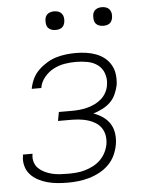

<svg xmlns="http://www.w3.org/2000/svg" viewBox="-52 -751 604 801"><g transform="rotate(-5 250.0 -350.5)"><path d="M200 8Q178 8 156.5 6Q135 4 114.5 -1.5Q94 -7 75.5 -17Q57 -27 43.5 -42Q30 -57 24.5 -78Q19 -99 23 -121V-125H63V-122Q60 -106 65 -90Q70 -74 81 -63.5Q92 -53 106.5 -46Q121 -39 137 -35Q153 -31 170 -30Q187 -29 204 -29Q222 -29 239.5 -30.5Q257 -32 274.5 -37Q292 -42 309.5 -51Q327 -60 340.5 -73.5Q354 -87 362.5 -104Q371 -121 374 -138Q377 -157 374 -174.5Q371 -192 361.5 -206Q352 -220 337.5 -229Q323 -238 306.5 -243Q290 -248 271.5 -250Q253 -252 235 -252H181L188 -289H242Q258 -289 274 -290.5Q290 -292 306 -296Q322 -300 338 -307.5Q354 -315 367 -326.5Q380 -338 388 -353.5Q396 -369 398 -385Q402 -409 394 -432Q386 -455 367.5 -468.5Q349 -482 325 -486.5Q301 -491 276 -491Q253 -491 229 -487Q205 -483 183 -471.5Q161 -460 144.5 -440Q128 -420 124 -397V-395H84V-397Q88 -418 97.5 -437.5Q107 -457 123 -472.5Q139 -488 158 -499.5Q177 -511 197 -517Q217 -523 238 -525.5Q259 -528 279 -528Q301 -528 322.5 -525Q344 -522 364 -514.5Q384 -507 400 -494Q416 -481 426 -463Q436 -445 438.5 -423.5Q441 -402 438 -380Q434 -361 425.5 -342Q417 -323 402.5 -309Q388 -295 369 -285.5Q350 -276 331 -270Q352 -263 370 -250.5Q388 -238 399.5 -220Q411 -202 414 -179Q417 -156 413 -133Q409 -110 399 -88.5Q389 -67 372 -50Q355 -33 333.5 -21.5Q312 -10 289.5 -3.5Q267 3 244.5 5.5Q222 8 200 8ZM405 -631Q395 -631 386.5 -634Q378 -637 372.5 -644Q367 -651 366 -660.5Q365 -670 366 -680Q367 -686 370 -692Q373 -698 379 -702Q385 -706 391.5 -707.5Q398 -709 404 -709Q414 -709 422.5 -706Q431 -703 436.5 -696Q442 -689 443.5 -679.5Q445 -670 443 -660Q442 -654 439 -648Q436 -642 430.5 -638Q425 -634 418 -632.5Q411 -631 405 -631ZM205 -631Q195 -631 186.5 -634Q178 -637 172.5 -644Q167 -651 166 -660.5Q165 -670 166 -680Q167 -686 170 -692Q173 -698 179 -702Q185 -706 191.5 -707.5Q198 -709 204 -709Q214 -709 222.5 -706Q231 -703 236.5 -696Q242 -689 243.5 -679.5Q245 -670 243 -660Q242 -654 239 -648Q236 -642 230.5 -638Q225 -634 218 -632.5Q211 -631 205 -631Z"/></g></svg>

Font: Iosevka Term Curly Extralight
Style: Italic
Weight: 200
Italic angle: -9°
Designer: Belleve Invis
Foundry: Belleve Invis
Version: Version 32.3.0